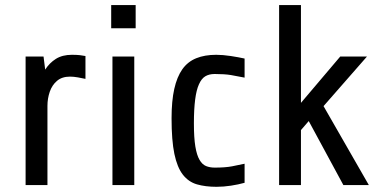

<svg xmlns="http://www.w3.org/2000/svg" viewBox="-20 -720 1490 747"><path d="M164.6 -308.1V0H79.6V-500H149.4L155.8 -449.2Q172.4 -475.1 197.5 -491Q222.7 -506.8 259.8 -506.8Q277.8 -506.8 290.8 -505.4Q303.7 -503.9 312.5 -502V-413.1Q299.8 -416 283.2 -418.9Q266.6 -421.9 252.4 -421.9Q221.2 -421.9 201.9 -405.5Q182.6 -389.2 173.6 -363Q164.6 -336.9 164.6 -308.1Z M507.8 -700.2V-609.9H412.6V-700.2ZM502.4 -500V0H417.5V-500Z M931.6 -83V-8.8Q907.2 -2 878.4 2.4Q849.6 6.8 822.3 6.8Q779.3 6.8 746.3 -2.7Q713.4 -12.2 691.4 -40.5Q669.4 -68.8 658.4 -121.3Q647.5 -173.8 647.5 -259.8Q647.5 -327.1 658 -374Q668.5 -420.9 689.5 -450.7Q710.4 -480 743.4 -493.4Q776.4 -506.8 821.3 -506.8Q846.7 -506.8 878.2 -502Q909.7 -497.1 931.6 -492.2V-418Q903.3 -423.8 878.4 -428Q853.5 -432.1 815.4 -432.1Q793.5 -432.1 778.6 -423.1Q763.7 -414.1 753.9 -391.6Q734.4 -349.1 734.4 -240.2Q734.4 -184.1 740 -150.1Q745.6 -116.2 756.3 -98.1Q766.6 -80.1 781.5 -74Q796.4 -67.9 815.4 -67.9Q856.4 -67.9 883.1 -73Q909.7 -78.1 931.6 -83Z M1238.8 -307.1 1415 0H1315.9L1181.2 -249L1150.9 -213.9V0H1065.9V-700.2H1150.9V-319.8L1303.7 -500H1407.7Z"/></svg>

Font: Moulpali
Style: Regular
Weight: 400
Designer: Danh Hong
Version: Version 8.002; ttfautohint (v1.8.3)